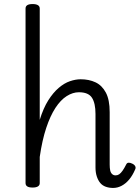

<svg xmlns="http://www.w3.org/2000/svg" viewBox="-20 -910 691 947"><path d="M538 17Q518 17 501.5 11Q485 5 474.5 -7.5Q464 -20 457.5 -39.5Q451 -59 451 -84V-348Q451 -401 433.5 -428Q416 -455 369 -455Q339 -455 309 -436Q279 -417 253.5 -378Q228 -339 208 -279Q188 -219 176 -136V-7Q176 4 167 9.5Q158 15 141 15Q123 15 114.5 9.5Q106 4 106 -7V-868Q106 -879 114.5 -884.5Q123 -890 141 -890Q158 -890 167 -884.5Q176 -879 176 -868V-319Q194 -377 218 -415Q242 -453 269.5 -476.5Q297 -500 325 -509.5Q353 -519 378 -519Q419 -519 451 -504Q483 -489 502 -453.5Q521 -418 521 -357V-98Q521 -81 523.5 -69.5Q526 -58 533 -51.5Q540 -45 550 -45Q560 -45 568 -50.5Q576 -56 584.5 -68Q593 -80 602 -98Q606 -107 614 -107.5Q622 -108 632 -103Q643 -98 647 -90Q651 -82 646 -73Q634 -45 617.5 -25Q601 -5 580.5 6Q560 17 538 17Z"/></svg>

Font: Playwrite GB S Light
Style: Regular
Weight: 300
Designer: Veronika Burian, José Scaglione
Foundry: TypeTogether
Version: Version 1.002